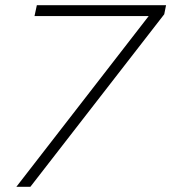

<svg xmlns="http://www.w3.org/2000/svg" viewBox="-20 -720 660 740"><path d="M43 0 553 -658H113L122 -700H620L613 -665L97 0Z"/></svg>

Font: Red Hat Display VF
Style: Italic
Weight: 300
Italic angle: -12°
Designer: Pentagram, MCKL
Foundry: Pentagram, MCKL
Version: Version 1.023